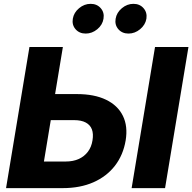

<svg xmlns="http://www.w3.org/2000/svg" viewBox="-20 -970 992 990"><path d="M199.7 -484.9H376.5Q466.3 -484.9 526.6 -455.8Q586.9 -426.8 613.5 -373Q640.1 -319.3 627.9 -245.6Q615.2 -170.4 572.5 -115.2Q529.8 -60.1 461.4 -30Q393.1 0 303.2 0H11.2L131.8 -727.5H304.2L206.5 -137.2H319.3Q356.9 -137.2 385.7 -150.1Q414.6 -163.1 433.1 -187.5Q451.7 -211.9 457 -246.6Q462.4 -279.8 453.9 -302.7Q445.3 -325.7 422.4 -338.1Q399.4 -350.6 361.3 -350.6H177.7ZM951.7 -727.5 831.1 0H658.7L779.3 -727.5ZM642.6 -796.9Q609.9 -796.9 590.3 -819.3Q570.8 -841.8 576.2 -873.5Q581.5 -905.3 608.4 -927.7Q635.3 -950.2 668 -950.2Q700.7 -950.2 720.2 -927.7Q739.7 -905.3 734.9 -873.5Q729.5 -841.8 702.4 -819.3Q675.3 -796.9 642.6 -796.9ZM421.9 -796.9Q389.2 -796.9 369.6 -819.3Q350.1 -841.8 355.5 -873.5Q360.8 -905.3 387.7 -927.7Q414.6 -950.2 447.3 -950.2Q480 -950.2 499.5 -927.7Q519 -905.3 513.7 -873.5Q508.8 -841.8 481.7 -819.3Q454.6 -796.9 421.9 -796.9Z"/></svg>

Font: Inter ExtraBold
Style: Italic
Weight: 800
Italic angle: -9.3988°
Designer: Rasmus Andersson
Foundry: rsms
Version: Version 4.001;git-66647c0bb